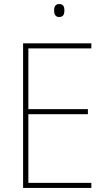

<svg xmlns="http://www.w3.org/2000/svg" viewBox="-20 -928 528 948"><path d="M272 -908C252 -908 247 -892 247 -876C247 -859 253 -844 272 -844C293 -844 298 -858 298 -877C298 -893 294 -908 272 -908ZM431 0V-25H120V-364H414V-389H120V-689H431V-714H94V0Z"/></svg>

Font: Noto Sans Sinhala SemiCondensed Thin
Style: Regular
Weight: 100
Width: 4
Designer: Jelle Bosma - Monotype Design Team
Foundry: Monotype Imaging Inc.
Version: Version 2.006